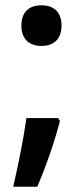

<svg xmlns="http://www.w3.org/2000/svg" viewBox="-20 -574 318 727"><path d="M61 -477C61 -422 95 -400 137 -400C179 -400 213 -422 213 -477C213 -533 179 -554 137 -554C95 -554 61 -533 61 -477ZM207 -116 200 -127H80C70 -53 49 52 30 133H121C153 60 189 -45 207 -116Z"/></svg>

Font: Noto Sans Syriac SemiBold
Style: Regular
Weight: 600
Designer: Patrick Giasson and the Monotype Design Team
Foundry: Monotype Imaging Inc.
Version: Version 3.000